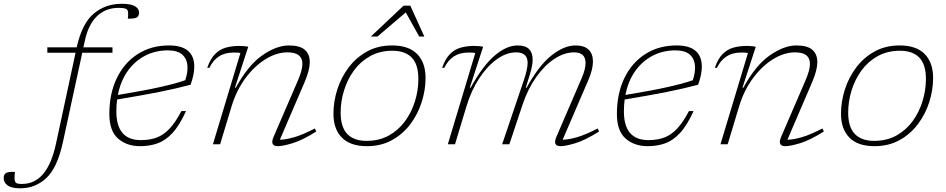

<svg xmlns="http://www.w3.org/2000/svg" viewBox="-176 -762 4995 1014"><path d="M156.5 -12.5Q127.5 123 69.2 177.8Q11 232.5 -69 232.5Q-115 232.5 -135.8 217.2Q-156.5 202 -156.5 178Q-156.5 160 -145 152.2Q-133.5 144.5 -97 145.5Q-102 187 -95.5 198.5Q-91.5 205.5 -82.8 207.5Q-74 209.5 -60 209.5Q7 209.5 51.8 157Q96.5 104.5 120 -4.5L223 -483.5H74V-512H229Q257.5 -639 319.5 -690.5Q381.5 -742 467 -742Q516.5 -742 537.5 -728.8Q558.5 -715.5 558.5 -696Q558.5 -678 547 -670.2Q535.5 -662.5 499 -663.5Q503.5 -697 497 -709Q491 -720.5 450.5 -720.5Q382 -720.5 336.2 -676.5Q290.5 -632.5 272.5 -548.5L264.5 -512H418V-483.5H258.5Z M806.5 -175.5Q772 -99.5 734.5 -59.2Q697 -19 655 -4.5Q613 10 564.5 10Q493 10 447.2 -30.5Q401.5 -71 401.5 -160Q401.5 -267.5 440.8 -349Q480 -430.5 551 -476.2Q622 -522 716.5 -522Q850 -522 850 -409.5Q850 -368.5 830.5 -314.5Q754 -294 663.2 -276Q572.5 -258 442.5 -236.5Q438.5 -206 438.5 -173.5Q438.5 -22 568 -22Q614.5 -22 650.8 -35.2Q687 -48.5 718.8 -81.8Q750.5 -115 782 -175.5ZM709.5 -496Q645.5 -496 591.2 -468.2Q537 -440.5 499 -387.8Q461 -335 446.5 -260.5Q589 -284 672.2 -302.8Q755.5 -321.5 802.5 -338.5Q816.5 -380.5 813.8 -416.2Q811 -452 786.2 -474Q761.5 -496 709.5 -496Z M930 -404H918.5Q935.5 -452.5 960.5 -477.2Q985.5 -502 1017.8 -510.8Q1050 -519.5 1089 -519.5Q1100 -519.5 1113.5 -518.2Q1127 -517 1135 -515L1064.5 -298.5H1069Q1134.5 -418 1209.5 -470Q1284.5 -522 1349.5 -522Q1407.5 -522 1433.8 -499Q1460 -476 1460 -434.5Q1460 -392.5 1433.5 -330L1302 -24Q1333 -24.5 1377 -37Q1421 -49.5 1487 -83.5L1494.5 -67.5Q1420.5 -21 1368.5 -5.5Q1316.5 10 1291.5 10Q1247.5 10 1269 -39.5L1398 -338.5Q1421 -392 1421 -425Q1421 -485.5 1342.5 -485.5Q1284.5 -485.5 1226 -449.2Q1167.5 -413 1120 -348.8Q1072.5 -284.5 1047 -200.5L986.5 0H948.5L1093.5 -481.5Q1086.5 -484 1076.5 -484.2Q1066.5 -484.5 1058 -484.5Q1011.5 -484.5 980.2 -464Q949 -443.5 930 -404Z M1894.5 -522Q1982.5 -522 2027 -476.8Q2071.5 -431.5 2071.5 -350.5Q2071.5 -287 2051.2 -223.2Q2031 -159.5 1991.5 -106.8Q1952 -54 1894.2 -22Q1836.5 10 1762 10Q1674 10 1629.5 -35.2Q1585 -80.5 1585 -161.5Q1585 -225 1605.2 -288.8Q1625.5 -352.5 1665 -405.2Q1704.5 -458 1762.2 -490Q1820 -522 1894.5 -522ZM1760 -18Q1827 -18 1878 -46.5Q1929 -75 1963.5 -122.5Q1998 -170 2015.8 -228Q2033.5 -286 2033.5 -344.5Q2033.5 -422 1998.5 -458Q1963.5 -494 1896.5 -494Q1830 -494 1778.8 -465.5Q1727.5 -437 1693 -389.5Q1658.5 -342 1640.8 -284Q1623 -226 1623 -167.5Q1623 -90.5 1658.2 -54.2Q1693.5 -18 1760 -18ZM1782.5 -569 1955.5 -732H1991L2065 -569H2038L1967 -696.5L1817.5 -569Z M2988 -67.5Q2914 -21 2862 -5.5Q2810 10 2785 10Q2741 10 2762.5 -39.5L2896.5 -350.5Q2916.5 -397 2916.5 -429Q2916.5 -485.5 2856.5 -485.5Q2804 -485.5 2751.8 -451Q2699.5 -416.5 2655.8 -354.8Q2612 -293 2584 -210L2514 0H2476L2590.5 -338.5Q2610.5 -397 2610.5 -430Q2610.5 -485.5 2550 -485.5Q2498.5 -485.5 2447.5 -448.8Q2396.5 -412 2354.5 -347.8Q2312.5 -283.5 2287.5 -200.5L2227 0H2189L2334 -481.5Q2327 -484 2317 -484.2Q2307 -484.5 2298.5 -484.5Q2252 -484.5 2220.8 -464Q2189.5 -443.5 2170.5 -404H2159Q2176 -452.5 2201 -477.2Q2226 -502 2258.2 -510.8Q2290.5 -519.5 2329.5 -519.5Q2340.5 -519.5 2354 -518.2Q2367.5 -517 2375.5 -515L2305 -298.5H2309.5Q2373.5 -415 2436.5 -468.5Q2499.5 -522 2557 -522Q2598.5 -522 2617.8 -502.8Q2637 -483.5 2637 -447.5Q2637 -415.5 2622.5 -369L2600.5 -298.5H2605Q2669.5 -416 2736.2 -469Q2803 -522 2863.5 -522Q2910 -522 2932.8 -499.5Q2955.5 -477 2955.5 -437.5Q2955.5 -395.5 2931.5 -340L2795.5 -24Q2826.5 -24.5 2870.5 -37Q2914.5 -49.5 2980.5 -83.5Z M3487 -175.5Q3452.5 -99.5 3415 -59.2Q3377.5 -19 3335.5 -4.5Q3293.5 10 3245 10Q3173.5 10 3127.8 -30.5Q3082 -71 3082 -160Q3082 -267.5 3121.2 -349Q3160.5 -430.5 3231.5 -476.2Q3302.5 -522 3397 -522Q3530.5 -522 3530.5 -409.5Q3530.5 -368.5 3511 -314.5Q3434.5 -294 3343.8 -276Q3253 -258 3123 -236.5Q3119 -206 3119 -173.5Q3119 -22 3248.5 -22Q3295 -22 3331.2 -35.2Q3367.5 -48.5 3399.2 -81.8Q3431 -115 3462.5 -175.5ZM3390 -496Q3326 -496 3271.8 -468.2Q3217.5 -440.5 3179.5 -387.8Q3141.5 -335 3127 -260.5Q3269.5 -284 3352.8 -302.8Q3436 -321.5 3483 -338.5Q3497 -380.5 3494.2 -416.2Q3491.5 -452 3466.8 -474Q3442 -496 3390 -496Z M3610.5 -404H3599Q3616 -452.5 3641 -477.2Q3666 -502 3698.2 -510.8Q3730.5 -519.5 3769.5 -519.5Q3780.5 -519.5 3794 -518.2Q3807.5 -517 3815.5 -515L3745 -298.5H3749.5Q3815 -418 3890 -470Q3965 -522 4030 -522Q4088 -522 4114.2 -499Q4140.5 -476 4140.5 -434.5Q4140.5 -392.5 4114 -330L3982.5 -24Q4013.5 -24.5 4057.5 -37Q4101.5 -49.5 4167.5 -83.5L4175 -67.5Q4101 -21 4049 -5.5Q3997 10 3972 10Q3928 10 3949.5 -39.5L4078.5 -338.5Q4101.5 -392 4101.5 -425Q4101.5 -485.5 4023 -485.5Q3965 -485.5 3906.5 -449.2Q3848 -413 3800.5 -348.8Q3753 -284.5 3727.5 -200.5L3667 0H3629L3774 -481.5Q3767 -484 3757 -484.2Q3747 -484.5 3738.5 -484.5Q3692 -484.5 3660.8 -464Q3629.5 -443.5 3610.5 -404Z M4575 -522Q4663 -522 4707.5 -476.8Q4752 -431.5 4752 -350.5Q4752 -287 4731.8 -223.2Q4711.5 -159.5 4672 -106.8Q4632.5 -54 4574.8 -22Q4517 10 4442.5 10Q4354.5 10 4310 -35.2Q4265.5 -80.5 4265.5 -161.5Q4265.5 -225 4285.8 -288.8Q4306 -352.5 4345.5 -405.2Q4385 -458 4442.8 -490Q4500.5 -522 4575 -522ZM4440.5 -18Q4507.5 -18 4558.5 -46.5Q4609.5 -75 4644 -122.5Q4678.5 -170 4696.2 -228Q4714 -286 4714 -344.5Q4714 -422 4679 -458Q4644 -494 4577 -494Q4510.5 -494 4459.2 -465.5Q4408 -437 4373.5 -389.5Q4339 -342 4321.2 -284Q4303.5 -226 4303.5 -167.5Q4303.5 -90.5 4338.8 -54.2Q4374 -18 4440.5 -18Z"/></svg>

Font: Newsreader 6pt ExtraLight
Style: Italic
Weight: 275
Italic angle: -17°
Designer: Hugues Gentile
Foundry: Production Type
Version: Version 1.003; ttfautohint (v1.8.3)